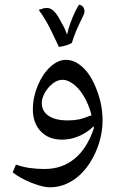

<svg xmlns="http://www.w3.org/2000/svg" viewBox="-20 -730 508 818"><path d="M193 68Q172 68 141.5 58.5Q111 49 81.5 34Q52 19 34 4L48 -29Q75 -19 105.5 -14.5Q136 -10 170 -10Q245 -10 298.5 -54.5Q352 -99 380 -184L379 -192Q350 -164 315 -149.5Q280 -135 245 -135Q187 -135 153.5 -170.5Q120 -206 120 -264Q120 -315 140.5 -364.5Q161 -414 194 -445Q227 -475 261 -475Q300 -475 335.5 -440.5Q371 -406 394 -342Q406 -310 411.5 -278.5Q417 -247 417 -216Q417 -169 402.5 -122Q388 -75 362.5 -35.5Q337 4 303 30Q251 68 193 68ZM269 -217Q294 -217 314.5 -221Q335 -225 370 -239Q358 -286 336 -322Q314 -358 288 -375Q267 -390 246 -390Q225 -390 205 -374.5Q185 -359 171 -335Q158 -311 158 -292Q158 -256 187 -236.5Q216 -217 269 -217ZM231 -530Q212 -571 192 -611Q172 -651 145 -688L161 -693Q166 -695 171.5 -695.5Q177 -696 181 -696Q198 -696 213 -679Q228 -662 241 -635Q249 -622 255 -609Q261 -596 266 -583Q270 -604 279.5 -630.5Q289 -657 299.5 -679Q310 -701 317 -710Q326 -709 333 -701.5Q340 -694 340 -679Q340 -672 325 -643Q314 -621 304 -597Q294 -573 286 -547Q266 -535 231 -530Z"/></svg>

Font: Noto Naskh Arabic UI
Style: Regular
Weight: 400
Designer: Monotype Design Team, David Williams, Mohamad Dakak and Nizar Qandah
Foundry: Monotype Imaging Inc.
Version: Version 2.014